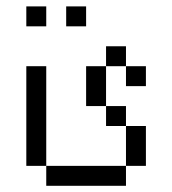

<svg xmlns="http://www.w3.org/2000/svg" viewBox="-20 -520 540 602"><path d="M437.5 -250V-312.5H375V-250ZM125 -437.5V-500H62.5V-437.5ZM250 -437.5V-500H187.5V-437.5ZM125 0V62.5H375V0ZM125 0V-312.5H62.5V0ZM375 0H437.5Q437.5 0 437.5 -125H375Q375 -125 375 0ZM375 -125V-187.5H312.5V-125ZM312.5 -187.5Q312.5 -187.5 312.5 -312.5H250Q250 -312.5 250 -187.5ZM312.5 -312.5H375V-375H312.5Z"/></svg>

Font: UnifontExMono
Style: Regular
Weight: 500
Version: Version 15.0.06